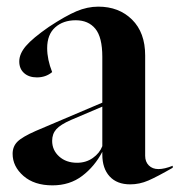

<svg xmlns="http://www.w3.org/2000/svg" viewBox="-20 -543 540 578"><path d="M18 -80Q18 -102 32.5 -116.5Q47 -131 88 -149L288 -234V-372Q288 -431 267 -456.5Q246 -482 208 -482Q170 -482 146 -460.5Q122 -439 122 -398Q122 -364 137 -326Q118 -310 91 -310Q67 -310 52.5 -323Q38 -336 38 -358Q38 -381 58 -404.5Q78 -428 127 -462Q177 -495 210 -509Q243 -523 276 -523Q338 -523 377.5 -484Q417 -445 417 -376V-74Q417 -56 428 -45Q439 -34 457 -34Q475 -34 500 -44V-38Q453 -11 426.5 0.5Q400 12 372 12Q332 12 310 -12Q288 -36 288 -78V-86Q265 -42 227.5 -13.5Q190 15 138 15Q83 15 50.5 -13.5Q18 -42 18 -80ZM212 -53Q239 -53 259.5 -67.5Q280 -82 288 -103V-222L194 -182Q162 -168 149.5 -154Q137 -140 137 -119Q137 -91 158 -72Q179 -53 212 -53Z"/></svg>

Font: Nyght Serif Medium
Style: Regular
Weight: 500
Designer: Maksym Kobuzan
Version: Version 0.410